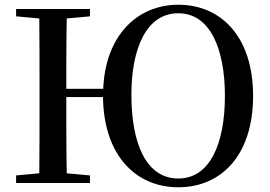

<svg xmlns="http://www.w3.org/2000/svg" viewBox="-20 -773 1141 811"><path d="M733 -19C597 -19 535 -168 535 -372C535 -566 597 -717 733 -717C868 -717 930 -566 930 -368C930 -168 868 -19 733 -19ZM733 18C913 18 1049 -115 1049 -368C1049 -620 912 -753 733 -753C560 -753 425 -623 416 -398H260C260 -499 260 -598 262 -695L360 -704V-735H48V-704L146 -695C147 -595 147 -495 147 -393V-342C147 -241 147 -140 146 -41L48 -32V0H360V-32L262 -41C260 -139 260 -240 260 -363H415C418 -116 554 18 733 18Z"/></svg>

Font: Noto Serif CJK SC SemiBold
Style: Regular
Weight: 600
Designer: Ryoko NISHIZUKA 西塚涼子 (kana & ideographs); Frank Grießhammer (Latin, Greek & Cyrillic); Wenlong ZHANG 张文龙 (bopomofo); San
Foundry: Adobe
Version: Version 2.001;hotconv 1.1.0;makeotfexe 2.6.0